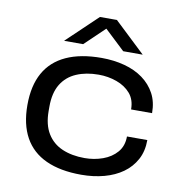

<svg xmlns="http://www.w3.org/2000/svg" viewBox="-82 -803 855 892"><g transform="rotate(10 345.5 -356.5)"><path d="M359 12Q260 12 192.5 -19Q125 -50 91 -111.5Q57 -173 57 -264Q57 -355 91 -416Q125 -477 192.5 -508Q260 -539 359 -539Q417 -539 467.5 -525.5Q518 -512 555 -485Q592 -458 613 -419Q634 -380 634 -327H535Q535 -373 510 -402Q485 -431 444.5 -445.5Q404 -460 359 -460Q300 -460 254.5 -440.5Q209 -421 184 -380Q159 -339 159 -274V-254Q159 -189 184.5 -147.5Q210 -106 255.5 -86.5Q301 -67 361 -67Q406 -67 446.5 -81.5Q487 -96 512.5 -125.5Q538 -155 538 -200H634Q634 -147 612.5 -107.5Q591 -68 554 -41.5Q517 -15 467 -1.5Q417 12 359 12ZM173 -587 318 -725H398L544 -587H452L333 -699H380L263 -587Z"/></g></svg>

Font: Archivo Expanded
Style: Regular
Weight: 400
Width: 7
Designer: Hector Gatti
Foundry: Omnibus-Type
Version: Version 2.001